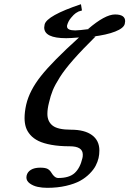

<svg xmlns="http://www.w3.org/2000/svg" viewBox="-20 -692 617 916"><path d="M371.1 -642.1 355 -637.2Q351.1 -635.7 341.8 -629.6Q332.5 -623.5 318.6 -606.7Q304.7 -589.8 299.8 -569.8V-565.9Q299.8 -546.9 338.9 -546.9Q355.5 -546.9 413.1 -554.2L399.9 -553.2Q481 -623 528.8 -623Q577.1 -623 577.1 -590.8Q577.1 -587.9 575.2 -578.1Q570.3 -557.6 529.5 -541.5Q488.8 -525.4 420.9 -517.1L436 -518.1Q372.6 -455.6 330.8 -408.2Q289.1 -360.8 265.9 -324.2Q242.7 -287.6 231.9 -261.5Q221.2 -235.4 213.9 -203.1Q206.1 -172.9 206.1 -148.9Q206.1 -112.3 231 -92.8Q255.9 -73.2 318.8 -73.2Q383.8 -73.2 418.9 -47.4Q454.1 -21.5 454.1 25.9Q454.1 44.4 450.2 62Q445.8 80.6 436.3 98.9Q426.8 117.2 407.5 136.7Q388.2 156.2 362.1 170.7Q335.9 185.1 295.2 194.6Q254.4 204.1 205.1 204.1Q181.2 204.1 159.7 199.5Q138.2 194.8 122.1 183.1Q106 171.4 106 154.8Q106 148.9 106.9 146Q110.8 128.4 127.4 118.2Q144 107.9 171.9 107.9Q196.3 107.9 207 113.8Q217.8 119.6 225.1 131.8Q240.2 157.2 257.8 157.2Q310.5 157.2 336.4 133.3Q362.3 109.4 373 63Q375 57.1 375 45.9Q375 5.9 313 5.9Q263.2 5.9 225.3 -1Q187.5 -7.8 163.6 -19.5Q139.6 -31.2 124.5 -48.6Q109.4 -65.9 103.3 -85.4Q97.2 -105 97.2 -128.9Q97.2 -157.7 105 -192.9Q120.6 -260.3 175.8 -329.8Q231 -399.4 356.9 -513.2Q314.9 -509.8 295.9 -509.8Q190.9 -509.8 190.9 -561Q190.9 -563.5 192.9 -575.2Q203.1 -617.2 366.2 -671.9Z"/></svg>

Font: Linux Libertine G
Style: Bold Italic
Weight: 700
Italic angle: -11.5°
Designer: Philipp H. Poll
Foundry: Philipp H. Poll
Version: Version 4.1.0